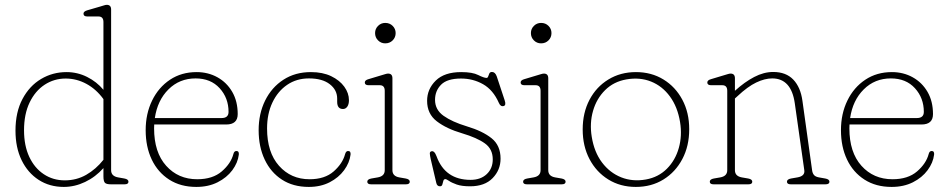

<svg xmlns="http://www.w3.org/2000/svg" viewBox="-20 -744 3828 775"><path d="M42.5 -216.5Q42.5 -291.5 70.8 -344.5Q99 -397.5 145.8 -425.2Q192.5 -453 248.5 -453Q292.5 -453 331.5 -433.5Q370.5 -414 397.5 -381.5V-655Q397.5 -677.5 377.5 -677.5H332.5Q317 -677.5 317 -689Q317 -698 332.5 -702.5L384 -717.5Q392.5 -720 399.5 -722.2Q406.5 -724.5 411 -724.5Q428.5 -724.5 428.5 -705.5V-57Q428.5 -33 456.5 -28L482 -23.5Q498.5 -20.5 498.5 -10.5Q498.5 0 483 0H427.5Q409.5 0 403.5 -6.2Q397.5 -12.5 397.5 -32.5V-65.5Q365.5 -29.5 323.5 -9.5Q281.5 10.5 237.5 10.5Q180 10.5 136 -18Q92 -46.5 67.2 -97.5Q42.5 -148.5 42.5 -216.5ZM77 -218Q77 -156 98.2 -110.8Q119.5 -65.5 156.8 -40.8Q194 -16 241.5 -16Q289 -16 328.2 -38.5Q367.5 -61 397.5 -99V-344Q368.5 -384 328.8 -405.5Q289 -427 245 -427Q198.5 -427 160.2 -402Q122 -377 99.5 -330.2Q77 -283.5 77 -218Z M939.5 -283.5Q939.5 -241.5 893 -241.5H602.5Q602 -234 602 -226Q602 -129 650.8 -74.8Q699.5 -20.5 776 -20.5Q838.5 -20.5 875.2 -52.2Q912 -84 922 -122Q925 -134.5 934 -134.5Q945.5 -134.5 944 -120Q940 -87 917.8 -57Q895.5 -27 858.2 -8.2Q821 10.5 772.5 10.5Q709 10.5 663 -19Q617 -48.5 592.5 -100Q568 -151.5 568 -218.5Q568 -285 594 -338.2Q620 -391.5 666.2 -422.2Q712.5 -453 773.5 -453Q820 -453 857.8 -432Q895.5 -411 917.5 -373Q939.5 -335 939.5 -283.5ZM769.5 -427.5Q704.5 -427.5 660 -383.2Q615.5 -339 605 -267.5H874.5Q902.5 -267.5 902.5 -292.5Q902.5 -348.5 866.5 -388Q830.5 -427.5 769.5 -427.5Z M1388.5 -339.5Q1388.5 -323 1381.8 -313.5Q1375 -304 1364.5 -304Q1341 -304 1341 -333V-346Q1341 -381 1311 -404.2Q1281 -427.5 1227 -427.5Q1177 -427.5 1139 -401.5Q1101 -375.5 1079.5 -330Q1058 -284.5 1058 -225.5Q1058 -129 1106.2 -74.8Q1154.5 -20.5 1229.5 -20.5Q1291 -20.5 1327 -52.2Q1363 -84 1373 -122Q1376.5 -134.5 1385 -134.5Q1396.5 -134.5 1395 -120Q1391 -87 1369 -57Q1347 -27 1310.5 -8.2Q1274 10.5 1226.5 10.5Q1163.5 10.5 1118.2 -18.8Q1073 -48 1048.5 -99.8Q1024 -151.5 1024 -218.5Q1024 -285 1050.2 -338.2Q1076.5 -391.5 1124 -422.2Q1171.5 -453 1235 -453Q1282.5 -453 1316.8 -436.5Q1351 -420 1369.8 -394Q1388.5 -368 1388.5 -339.5Z M1535 -569Q1518 -569 1506 -581Q1494 -593 1494 -610.5Q1494 -627.5 1506 -639.5Q1518 -651.5 1535 -651.5Q1553 -651.5 1565 -639.5Q1577 -627.5 1577 -610.5Q1577 -593 1565 -581Q1553 -569 1535 -569ZM1564 -428V-57Q1564 -33 1591.5 -28L1617.5 -23.5Q1634 -20.5 1634 -10.5Q1634 0 1618.5 0H1478Q1462.5 0 1462.5 -10.5Q1462.5 -20.5 1479 -23.5L1505 -28Q1533 -33 1533 -57V-377.5Q1533 -400 1513 -400H1468Q1452.5 -400 1452.5 -411Q1452.5 -420.5 1467.5 -424.5L1519 -440Q1528 -442.5 1535 -444.8Q1542 -447 1546.5 -447Q1564 -447 1564 -428Z M1879.5 -18Q1920 -18 1944.5 -41Q1969 -64 1969 -100.5Q1969 -142.5 1937.2 -165.2Q1905.5 -188 1845 -206Q1782 -224.5 1743 -254.5Q1704 -284.5 1704 -337Q1704 -384.5 1739 -418.8Q1774 -453 1841.5 -453Q1887 -453 1910.2 -441.2Q1933.5 -429.5 1944 -429.5Q1948.5 -429.5 1950.5 -435.5Q1952.5 -441.5 1955.2 -447.5Q1958 -453.5 1966 -453.5Q1978.5 -453.5 1985 -436L2017 -339.5Q2024 -319 2013 -316Q2000.5 -312.5 1993.5 -329Q1970.5 -381 1930 -404Q1889.5 -427 1841 -427Q1785 -427 1760.5 -402.2Q1736 -377.5 1736 -341Q1736 -301 1770.5 -276.5Q1805 -252 1864.5 -234Q1928 -215 1964.2 -186Q2000.5 -157 2000.5 -103.5Q2000.5 -58 1968.5 -25Q1936.5 8 1877.5 8Q1844 8 1823.5 0.8Q1803 -6.5 1792.5 -13.8Q1782 -21 1777.5 -21Q1771.5 -21 1769.5 -13.8Q1767.5 -6.5 1765.5 0.8Q1763.5 8 1756 8Q1744 8 1741 -6L1718.5 -102Q1715.5 -116 1715 -123.5Q1714.5 -131 1720.5 -133Q1733 -137.5 1742 -113.5Q1776.5 -18 1879.5 -18Z M2164 -569Q2147 -569 2135 -581Q2123 -593 2123 -610.5Q2123 -627.5 2135 -639.5Q2147 -651.5 2164 -651.5Q2182 -651.5 2194 -639.5Q2206 -627.5 2206 -610.5Q2206 -593 2194 -581Q2182 -569 2164 -569ZM2193 -428V-57Q2193 -33 2220.5 -28L2246.5 -23.5Q2263 -20.5 2263 -10.5Q2263 0 2247.5 0H2107Q2091.5 0 2091.5 -10.5Q2091.5 -20.5 2108 -23.5L2134 -28Q2162 -33 2162 -57V-377.5Q2162 -400 2142 -400H2097Q2081.5 -400 2081.5 -411Q2081.5 -420.5 2096.5 -424.5L2148 -440Q2157 -442.5 2164 -444.8Q2171 -447 2175.5 -447Q2193 -447 2193 -428Z M2547 -453Q2609.5 -453 2658 -423.2Q2706.5 -393.5 2734.2 -341.5Q2762 -289.5 2762 -222.5Q2762 -154.5 2734.2 -102Q2706.5 -49.5 2658 -19.5Q2609.5 10.5 2546.5 10.5Q2484 10.5 2435.5 -19.5Q2387 -49.5 2359.5 -101.8Q2332 -154 2332 -221.5Q2332 -289 2359.5 -341.2Q2387 -393.5 2435.8 -423.2Q2484.5 -453 2547 -453ZM2587 -19.5Q2637.5 -28.5 2671.8 -62.8Q2706 -97 2720 -146.8Q2734 -196.5 2725 -251.5Q2715 -312.5 2684.2 -354.5Q2653.5 -396.5 2608 -414.8Q2562.5 -433 2508.5 -423.5Q2457 -414.5 2422.5 -380.2Q2388 -346 2373.8 -296.5Q2359.5 -247 2368.5 -192Q2378.5 -130 2410 -88.2Q2441.5 -46.5 2487.5 -28.2Q2533.5 -10 2587 -19.5Z M2946.5 -428V-377.5Q2985.5 -413 3024.2 -433.2Q3063 -453.5 3101 -453.5Q3152.5 -453.5 3182 -422.8Q3211.5 -392 3219 -337L3258 -57Q3259.5 -45 3265.5 -37.8Q3271.5 -30.5 3285.5 -28L3311 -23.5Q3328 -20.5 3328 -10.5Q3328 0 3312 0H3172Q3156.5 0 3156.5 -10.5Q3156.5 -20.5 3173 -23.5L3199 -28Q3230 -33.5 3226.5 -57L3188 -328Q3173.5 -427.5 3097 -427.5Q3067 -427.5 3032.5 -411Q2998 -394.5 2956.5 -355.5L2946.5 -346.5V-57Q2946.5 -33 2974 -28L3000 -23.5Q3016.5 -20.5 3016.5 -10.5Q3016.5 0 3001 0H2860.5Q2845 0 2845 -10.5Q2845 -20.5 2861.5 -23.5L2887.5 -28Q2915.5 -33 2915.5 -57V-377.5Q2915.5 -400 2895.5 -400H2850.5Q2835 -400 2835 -411Q2835 -420.5 2850 -424.5L2901.5 -440Q2910.5 -442.5 2917.5 -444.8Q2924.5 -447 2929 -447Q2946.5 -447 2946.5 -428Z M3746 -283.5Q3746 -241.5 3699.5 -241.5H3409Q3408.5 -234 3408.5 -226Q3408.5 -129 3457.2 -74.8Q3506 -20.5 3582.5 -20.5Q3645 -20.5 3681.8 -52.2Q3718.5 -84 3728.5 -122Q3731.5 -134.5 3740.5 -134.5Q3752 -134.5 3750.5 -120Q3746.5 -87 3724.2 -57Q3702 -27 3664.8 -8.2Q3627.5 10.5 3579 10.5Q3515.5 10.5 3469.5 -19Q3423.5 -48.5 3399 -100Q3374.5 -151.5 3374.5 -218.5Q3374.5 -285 3400.5 -338.2Q3426.5 -391.5 3472.8 -422.2Q3519 -453 3580 -453Q3626.5 -453 3664.2 -432Q3702 -411 3724 -373Q3746 -335 3746 -283.5ZM3576 -427.5Q3511 -427.5 3466.5 -383.2Q3422 -339 3411.5 -267.5H3681Q3709 -267.5 3709 -292.5Q3709 -348.5 3673 -388Q3637 -427.5 3576 -427.5Z"/></svg>

Font: Fraunces 72pt S100 Thin
Style: Regular
Weight: 100
Version: Version 1.000; ttfautohint (v1.8.3)